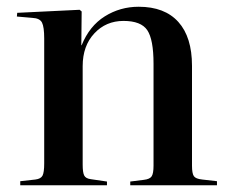

<svg xmlns="http://www.w3.org/2000/svg" viewBox="-20 -549 685 569"><path d="M40 0V-12L85 -17Q101 -19 106 -28.5Q111 -38 111 -65V-435Q111 -469 104.5 -482Q98 -495 76 -496L30 -500L31 -511L216 -520L222 -515L221 -415H222Q245 -472 290.5 -500.5Q336 -529 391 -529Q468 -529 508.5 -484Q549 -439 549 -354V-58Q549 -35 554.5 -27Q560 -19 579 -17L623 -12V0H366V-11L406 -16Q424 -18 429.5 -26.5Q435 -35 435 -58V-360Q435 -432 416.5 -459.5Q398 -487 346 -487Q294 -487 259.5 -450Q225 -413 225 -353V-61Q225 -38 229.5 -29Q234 -20 249 -18L297 -11V0Z"/></svg>

Font: Literata 72pt Medium
Style: Regular
Weight: 500
Designer: Latin by Veronika Burian and Jose Scaglione. Greek by Irene Vlachou. Cyrillic by Vera Evstafieva.
Foundry: TypeTogether
Version: Version 3.002